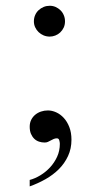

<svg xmlns="http://www.w3.org/2000/svg" viewBox="-20 -482 319 669"><path d="M229 4.9Q229 36.1 217 61.8Q205.1 87.4 185.1 107.4Q165 127.4 138.7 142.3Q112.3 157.2 83.5 167.5V145Q102.1 140.1 120.8 128.7Q139.6 117.2 154.5 101.1Q169.4 85 179 64.2Q188.5 43.5 188.5 19Q188.5 13.7 186.5 6.8Q184.6 0 178.2 0Q172.4 0 167.2 2.2Q162.1 4.4 157 7.3Q151.9 10.3 146.7 12.5Q141.6 14.6 135.7 14.6Q125.5 14.6 116 11.5Q106.4 8.3 99.4 1.5Q92.3 -5.4 87.9 -15.6Q83.5 -25.9 83.5 -40.5Q83.5 -53.7 88.6 -64.2Q93.8 -74.7 102.5 -82Q111.3 -89.4 122.8 -93.3Q134.3 -97.2 147 -97.2Q161.1 -97.2 175.8 -90.6Q190.4 -84 202.1 -71.3Q213.9 -58.6 221.4 -39.6Q229 -20.5 229 4.9ZM206.5 -407.7Q206.5 -395.5 201.9 -385.7Q197.3 -376 189.7 -368.9Q182.1 -361.8 172.6 -358.2Q163.1 -354.5 153.3 -354.5Q142.1 -354.5 132.1 -358.6Q122.1 -362.8 114.5 -370.1Q106.9 -377.4 102.5 -387Q98.1 -396.5 98.1 -407.7Q98.1 -419.4 102.5 -429.4Q106.9 -439.5 114.5 -446.5Q122.1 -453.6 132.1 -457.8Q142.1 -461.9 153.3 -461.9Q164.1 -461.9 173.6 -457.8Q183.1 -453.6 190.4 -446.5Q197.8 -439.5 202.1 -429.4Q206.5 -419.4 206.5 -407.7Z"/></svg>

Font: Doulos SIL
Style: Regular
Weight: 400
Designer: Walt Agee, Victor Gaultney, Peter Martin, Debbi Hosken
Foundry: SIL International
Version: Version 4.110; 2011; Maintenance release